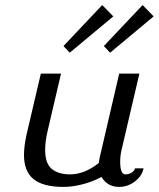

<svg xmlns="http://www.w3.org/2000/svg" viewBox="-20 -732 630 762"><path d="M75.2 0ZM503.9 -522.9ZM545.9 -711.9 589.8 -667 417 -522.9 392.1 -549.3ZM385.7 -711.9 429.7 -667 256.8 -522.9 231.9 -549.3ZM461.9 -134.8Q457 -113.3 457 -88.9Q457 -40 478 -40Q491.7 -40 502.7 -47.1Q513.7 -54.2 516.1 -64H549.8Q543.5 -33.2 515.1 -11.7Q486.8 9.8 453.1 9.8Q406.2 9.8 382.8 -29.8Q348.6 -11.2 308.1 -0.7Q267.6 9.8 231.9 9.8Q150.9 9.8 113 -21.2Q75.2 -52.2 75.2 -117.2Q75.2 -151.9 85.9 -200.2L142.1 -439.9H222.2L168.9 -211.9Q159.2 -170.9 159.2 -137.2Q159.2 -83.5 185.3 -61.8Q211.4 -40 257.8 -40Q315.4 -40 372.1 -85Q372.1 -86.4 375 -104L453.1 -439.9H533.2Z"/></svg>

Font: Pfennig
Style: Italic
Weight: 500
Italic angle: -13°
Version: Version 20120410 ; ttfautohint (v0.8)